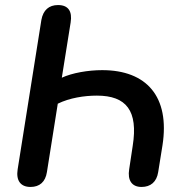

<svg xmlns="http://www.w3.org/2000/svg" viewBox="-20 -733 731 761"><path d="M101 8C137 8 160 -12 166 -51L209 -322C256 -345 314 -354 364 -354C481 -354 528 -294 506 -155L492 -62C485 -19 502 8 541 8C577 8 601 -12 607 -51L624 -157C654 -350 561 -455 385 -455C329 -455 266 -444 225 -425L260 -644C267 -688 251 -713 210 -713C174 -713 151 -693 144 -654L50 -62C43 -18 61 8 101 8Z"/></svg>

Font: SN Pro Semibold
Style: Italic
Weight: 600
Italic angle: -9°
Designer: Tobias Whetton
Foundry: Supernotes
Version: Version 1.001;Glyphs 3.2 (3249)